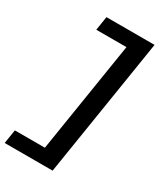

<svg xmlns="http://www.w3.org/2000/svg" viewBox="-275 -835 986 1141"><g transform="rotate(30 218.5 -265.0)"><path d="M-30 115H176L297 -645H90L105 -740H435L284 210H-45Z"/></g></svg>

Font: Georama Extra Expanded SemiBold
Style: Italic
Weight: 600
Width: 8
Italic angle: -9°
Designer: Jean-Baptiste Levee
Foundry: Production Type
Version: Version 1.000